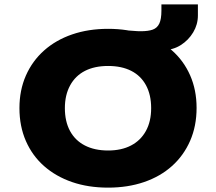

<svg xmlns="http://www.w3.org/2000/svg" viewBox="-20 -848 989 879"><path d="M475 11Q384 11 310 -14.5Q236 -40 182 -87.5Q128 -135 98.5 -202.5Q69 -270 69 -353Q69 -435 98.5 -502Q128 -569 182 -617Q236 -665 310.5 -690.5Q385 -716 475 -716Q565 -716 639 -690.5Q713 -665 767 -617.5Q821 -570 850.5 -503Q880 -436 880 -354Q880 -271 850.5 -203.5Q821 -136 767.5 -88Q714 -40 639.5 -14.5Q565 11 475 11ZM475 -159Q536 -159 580 -182Q624 -205 648 -248.5Q672 -292 672 -353Q672 -414 648.5 -457.5Q625 -501 581 -523.5Q537 -546 475 -546Q413 -546 369 -523.5Q325 -501 301 -457Q277 -413 277 -353Q277 -292 300.5 -248.5Q324 -205 368.5 -182Q413 -159 475 -159ZM601 -619 559 -709Q578 -708 593.5 -706.5Q609 -705 624 -705Q659 -705 679.5 -712.5Q700 -720 709.5 -740.5Q719 -761 719 -799V-828H886V-777Q886 -736 864.5 -700Q843 -664 807.5 -641.5Q772 -619 728 -619Z"/></svg>

Font: Nunito Sans 7pt SemiExpanded Black
Style: Regular
Weight: 900
Width: 6
Designer: Vernon Adams
Foundry: Vernon Adams
Version: Version 3.101;gftools[0.9.27]